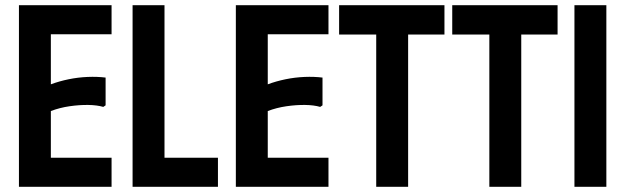

<svg xmlns="http://www.w3.org/2000/svg" viewBox="-20 -720 2412 740"><path d="M410 -700V-588H176V-395Q208 -407 244.5 -414.5Q281 -422 318 -423.5Q355 -425 387 -421V-314L378 -308Q354 -315 320 -315.5Q286 -316 248 -310.5Q210 -305 176 -292V-112H410V0H53V-700Z M491 -700H614V-112H820V0H491Z M1246 -700V-588H1012V-395Q1044 -407 1080.5 -414.5Q1117 -422 1154 -423.5Q1191 -425 1223 -421V-314L1214 -308Q1190 -315 1156 -315.5Q1122 -316 1084 -310.5Q1046 -305 1012 -292V-112H1246V0H889V-700Z M1693 -700V-587H1553V0H1430V-587H1287V-700Z M2129 -700V-587H1989V0H1866V-587H1723V-700Z M2194 -700H2317V0H2194Z"/></svg>

Font: Phudu Medium
Style: Regular
Weight: 500
Version: Version 1.005;gftools[0.9.23]